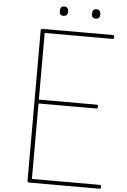

<svg xmlns="http://www.w3.org/2000/svg" viewBox="-90 -1675 1151 1736"><g transform="rotate(5 485.5 -807.0)"><path d="M246 0Q236 0 231.5 -3.5Q227 -7 227 -15V-1380Q227 -1388 232 -1391.5Q237 -1395 247 -1395H884Q889 -1395 891.5 -1391Q894 -1387 894 -1377Q894 -1368 891.5 -1364Q889 -1360 884 -1360H265V-755H791Q796 -755 799.5 -750.5Q803 -746 803 -737Q803 -727 799.5 -723.5Q796 -720 791 -720H265V-35H884Q889 -35 891.5 -31Q894 -27 894 -18Q894 -8 891.5 -4Q889 0 884 0ZM420 -1529Q402 -1529 393 -1538.5Q384 -1548 384 -1570Q384 -1593 393 -1603.5Q402 -1614 421 -1614Q440 -1614 449.5 -1603Q459 -1592 459 -1571Q459 -1549 449 -1539Q439 -1529 420 -1529ZM713 -1529Q694 -1529 685 -1538.5Q676 -1548 676 -1570Q676 -1593 685.5 -1603.5Q695 -1614 713 -1614Q732 -1614 741.5 -1603Q751 -1592 751 -1571Q751 -1548 741.5 -1538.5Q732 -1529 713 -1529Z"/></g></svg>

Font: Playwrite BE WAL Thin
Style: Regular
Weight: 250
Version: Version 1.002